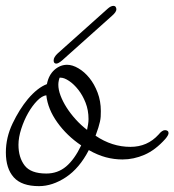

<svg xmlns="http://www.w3.org/2000/svg" viewBox="-40 -615 595 655"><path d="M118 -290Q103 -288 86.5 -271Q70 -254 56 -229.5Q42 -205 32.5 -175.5Q23 -146 23 -121Q23 -78 44 -50.5Q65 -23 118 -23Q157 -23 185.5 -47Q214 -71 237 -119Q188 -152 155.5 -197.5Q123 -243 118 -290ZM55 -277Q88 -316 120 -328Q126 -359 145.5 -376.5Q165 -394 189 -394Q207 -394 227.5 -382Q248 -370 265 -349Q282 -328 293 -299Q304 -270 304 -236Q304 -225 303.5 -217Q303 -209 301 -200Q299 -191 295.5 -179.5Q292 -168 286 -152Q342 -114 405 -114Q463 -114 501 -156Q513 -171 523 -171Q528 -171 531.5 -168.5Q535 -166 535 -161Q535 -154 524 -141Q490 -103 453 -87Q416 -71 378 -71Q349 -71 321 -78.5Q293 -86 263 -103Q231 -41 185 -10.5Q139 20 93 20Q34 20 7 -10Q-20 -40 -20 -95Q-20 -146 3 -194Q26 -242 55 -277ZM257 -172Q259 -182 260.5 -191Q262 -200 262 -209Q262 -239 252 -264.5Q242 -290 227 -309Q212 -328 195.5 -339Q179 -350 167 -350H164H163Q163 -350 165 -354Q159 -340 159 -326Q159 -309 166.5 -289Q174 -269 187 -248.5Q200 -228 218 -208Q236 -188 257 -172ZM327 -585Q338 -595 347 -595Q352 -595 354.5 -591.5Q357 -588 357 -583Q357 -574 342 -561L172 -409Q159 -398 152 -398Q143 -398 143 -409Q143 -420 157 -433Z"/></svg>

Font: Discipuli Britannica
Style: Regular
Weight: 400
Designer: Peter Wiegel
Foundry: Peter Wiegel
Version: Version 0.001 2009